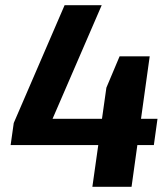

<svg xmlns="http://www.w3.org/2000/svg" viewBox="-20 -720 645 740"><path d="M33 -246 229 -700H372L160 -210L73 -262H587L573 -161H21ZM390 -382 441 -503H557L487 0H336Z"/></svg>

Font: Pathway Extreme SemiCondensed
Style: Bold Italic
Weight: 700
Width: 4
Italic angle: -8°
Version: Version 1.001;gftools[0.9.26]